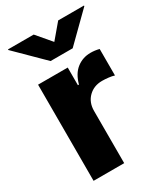

<svg xmlns="http://www.w3.org/2000/svg" viewBox="-190 -857 825 944"><g transform="rotate(-30 222.5 -385.0)"><path d="M55.2 0V-545.9H223.6V-445.8H229.5Q244.1 -500 278.1 -526.4Q312 -552.7 356.4 -552.7Q381.3 -552.7 405.3 -546.4V-396Q392.6 -400.4 372.6 -402.6Q352.5 -404.8 336.9 -404.8Q290 -404.8 259.5 -374.8Q229 -344.7 229 -296.4V0ZM159.7 -770 229.5 -688 298.8 -770H445.3V-766.6L292 -615.7H166.5L13.7 -766.6V-770Z"/></g></svg>

Font: Inter Extra Bold
Style: Regular
Weight: 800
Designer: Rasmus Andersson
Foundry: rsms
Version: Version 4.000;git-3c8e0fc